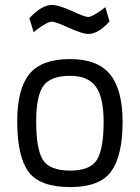

<svg xmlns="http://www.w3.org/2000/svg" viewBox="-20 -750 568 780"><path d="M265 -510Q377 -510 427.5 -447.5Q478 -385 478 -255Q478 -118 432 -54Q386 10 265 10Q142 10 96 -52Q50 -114 50 -257Q50 -389 99.5 -449.5Q149 -510 265 -510ZM265 -57Q348 -57 374.5 -102Q401 -147 401 -255Q401 -355 369 -398.5Q337 -442 265 -442Q186 -442 156.5 -401.5Q127 -361 127 -257Q127 -145 154 -101Q181 -57 265 -57ZM408 -721 425 -663Q379 -612 339 -612Q315 -612 260 -637Q205 -662 191 -662Q180 -662 161.5 -651Q143 -640 130 -630L117 -619L99 -676Q150 -730 191 -730Q218 -730 271.5 -705.5Q325 -681 338 -681Q347 -681 364.5 -691Q382 -701 395 -711Z"/></svg>

Font: TitilliumText22L Rg
Style: Regular
Weight: 400
Designer: Campivisivi
Foundry: Campivisivi
Version: 1.000